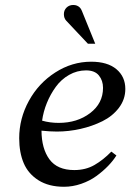

<svg xmlns="http://www.w3.org/2000/svg" viewBox="-20 -734 535 757"><path d="M418.9 -136.2 439 -121.1Q426.3 -100.6 406.2 -79.8Q386.2 -59.1 360.1 -40Q334 -21 300.3 -9.3Q266.6 2.4 232.4 2.4Q172.4 2.4 131.8 -23.2Q91.3 -48.8 73.5 -90.8Q55.7 -132.8 55.7 -189Q55.7 -266.6 93.8 -336.2Q131.8 -405.8 197.8 -448.2Q263.7 -490.7 339.4 -490.7Q403.8 -490.7 439 -461.2Q474.1 -431.6 474.1 -383.3Q474.1 -342.3 449 -309.1Q423.8 -275.9 383.8 -256.1Q343.8 -236.3 297.4 -225.8Q251 -215.3 204.6 -215.3Q177.7 -215.3 143.6 -218.8Q144 -147.9 175 -105.7Q206.1 -63.5 272.9 -63.5Q317.9 -63.5 352.5 -83.5Q387.2 -103.5 418.9 -136.2ZM319.3 -456.5Q283.7 -456.5 252.4 -438.7Q221.2 -420.9 200 -391.6Q178.7 -362.3 164.8 -328.1Q150.9 -293.9 146 -258.3Q176.8 -249.5 211.4 -249.5Q284.7 -249.5 335.4 -288.1Q386.2 -326.7 386.2 -387.7Q386.2 -416.5 369.9 -436.5Q353.5 -456.5 319.3 -456.5ZM355.5 -561.5H326.7L241.2 -652.3Q231.9 -662.1 231.9 -678.2Q231.9 -693.8 242.4 -704.1Q252.9 -714.4 269 -714.4Q284.7 -714.4 294.9 -704.1Q299.3 -699.7 302.7 -691.4Z"/></svg>

Font: Flanker
Style: Italic
Weight: 400
Italic angle: -12°
Designer: Flanker
Version: Version 2.027